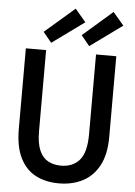

<svg xmlns="http://www.w3.org/2000/svg" viewBox="-66 -1078 800 1142"><g transform="rotate(5 334.0 -507.0)"><path d="M329 15Q249 15 189.5 -16.5Q130 -48 97 -115Q64 -182 64 -289V-768H185V-286Q185 -212 203.5 -169.5Q222 -127 255.5 -109Q289 -91 332 -91Q403 -91 443 -137Q483 -183 483 -292V-768H604V-286Q604 -182 568.5 -115.5Q533 -49 471 -17Q409 15 329 15ZM211 -814 161 -875 339 -1029 403 -953ZM438 -814 388 -875 565 -1029 630 -953Z"/></g></svg>

Font: Yaldevi SemiBold
Style: Regular
Weight: 600
Designer: Sol Matas, Rajitha Manaperi, Kosala Senevirathne
Foundry: Mooniak
Version: Version 1.100